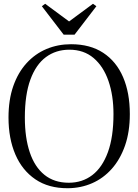

<svg xmlns="http://www.w3.org/2000/svg" viewBox="-20 -985 732 1016"><path d="M339 11Q237 11.5 167 -36.2Q97 -84 61 -168.2Q25 -252.5 25 -363Q25 -457 50.2 -529.2Q75.5 -601.5 120.8 -651Q166 -700.5 226.2 -725.8Q286.5 -751 356 -751Q457 -751 526.2 -705.5Q595.5 -660 631.2 -577Q667 -494 667 -381.5Q667 -288 641.8 -215.2Q616.5 -142.5 571.8 -92Q527 -41.5 467.5 -15.5Q408 10.5 339 11ZM344 -18Q415.5 -18 468.5 -58.5Q521.5 -99 551 -179.8Q580.5 -260.5 580.5 -381.5Q580.5 -479.5 554 -556.5Q527.5 -633.5 475.5 -677.8Q423.5 -722 347 -722Q276 -722 223 -682.8Q170 -643.5 140.8 -563.8Q111.5 -484 111.5 -363Q111.5 -256.5 137.5 -179Q163.5 -101.5 215.2 -59.8Q267 -18 344 -18ZM317 -801.5 201.5 -952 219 -965 345.5 -871.5 472 -965 490 -952 374.5 -801.5Z"/></svg>

Font: Merriweather 120pt Light
Style: Regular
Weight: 300
Version: Version 2.100